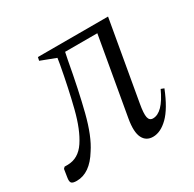

<svg xmlns="http://www.w3.org/2000/svg" viewBox="-120 -568 706 697"><g transform="rotate(-30 233.5 -220.0)"><path d="M335 10Q306 10 293.5 -15Q281 -40 290 -92L347 -417H212L206 -388Q185 -272 163.5 -187.5Q142 -103 111 -57Q70 10 15 10Q-2 10 -7 4Q-12 -2 -9 -19L-4 -51L2 -57H14Q60 -57 89 -100.5Q118 -144 137 -219Q156 -294 173 -387L177 -412L114 -436L117 -450H411L353 -119Q346 -80 349.5 -64Q353 -48 368 -48Q409 -48 445 -127L458 -122Q430 -52 398.5 -21Q367 10 335 10Z"/></g></svg>

Font: Spectral Light
Style: Italic
Weight: 300
Italic angle: -10°
Designer: Jean-Baptiste Levee
Foundry: Production Type
Version: Version 2.001